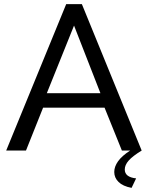

<svg xmlns="http://www.w3.org/2000/svg" viewBox="-20 -730 716 931"><path d="M618 181Q576 173 555 152.5Q534 132 534 104Q534 78 552.5 52Q571 26 611 0H571L487 -208H189L106 0H10L301 -710H377L667 0Q623 27 604 48.5Q585 70 585 92Q585 129 640 135ZM467 -278 339 -606 207 -278Z"/></svg>

Font: PTCRaleway Medium
Style: Regular
Weight: 500
Designer: Matt McInerney, Pablo Impallari, Rodrigo Fuenzalida
Foundry: Matt McInerney, Pablo Impallari, Rodrigo Fuenzalida
Version: Version 3.000g; ttfautohint (v1.5) -l 8 -r 28 -G 28 -x 14 -D